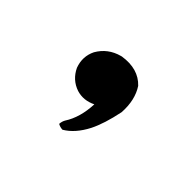

<svg xmlns="http://www.w3.org/2000/svg" viewBox="-42 -527 169 167"><g transform="rotate(30 42.5 -443.5)"><path d="M43 -484H44Q62 -482 69 -469Q73 -457 68 -442Q60 -426 52 -417Q42 -406 31 -403Q28 -404 26 -406Q27 -409 29 -411Q39 -420 44 -436Q34 -434 26 -439Q17 -445 15 -456Q14 -467 21 -475Q30 -484 43 -484Z"/></g></svg>

Font: Maria
Style: Christmas
Weight: 400
Designer: Muhammad Yoni
Version: Version 001.000